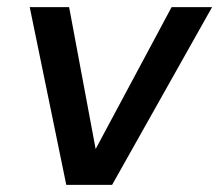

<svg xmlns="http://www.w3.org/2000/svg" viewBox="-20 -516 612 536"><path d="M165 0 63 -496H173L247 -100L459 -496H572L293 0Z"/></svg>

Font: DeepMind Sans Medium
Style: Italic
Weight: 500
Italic angle: -10°
Designer: Jonny Pinhorn / Modifications: Colophon Foundry
Foundry: Colophon Foundry
Version: Version 1.002; ttfautohint (v1.8.2)